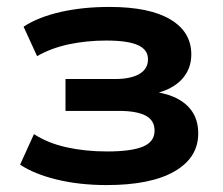

<svg xmlns="http://www.w3.org/2000/svg" viewBox="-20 -524 643 554"><path d="M288 10Q209 10 143.5 -6Q78 -22 38 -49L78 -137Q118 -111 172 -99Q226 -87 289 -87Q359 -87 392.5 -101Q426 -115 426 -147Q426 -177 400 -190.5Q374 -204 323 -204H169V-296H312Q357 -296 382 -310.5Q407 -325 407 -353Q407 -381 377.5 -394Q348 -407 287 -407Q229 -407 178 -396Q127 -385 87 -362L48 -447Q91 -475 155 -489.5Q219 -504 296 -504Q411 -504 471.5 -468Q532 -432 532 -367Q532 -325 505 -295.5Q478 -266 427 -254V-259Q468 -253 496 -237Q524 -221 538 -196.5Q552 -172 552 -139Q552 -69 483.5 -29.5Q415 10 288 10Z"/></svg>

Font: Nunito Sans 10pt SemiExpanded
Style: Bold
Weight: 700
Width: 6
Designer: Vernon Adams
Foundry: Vernon Adams
Version: Version 3.101;gftools[0.9.27]